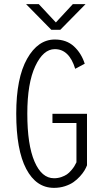

<svg xmlns="http://www.w3.org/2000/svg" viewBox="-20 -897 490 928"><path d="M393.5 -877 271.5 -753H228L106 -877H167.5L250 -788.5L332 -877ZM400.5 -347V-98Q396 -86 388.2 -73Q380.5 -60 366.5 -44.5Q352.5 -29 335.5 -17Q318.5 -5 293.8 3Q269 11 241 11Q155 11 106.8 -80.5Q58.5 -172 58.5 -348Q58.5 -520 111 -613Q163.5 -706 245 -706Q301.5 -706 337.5 -672.8Q373.5 -639.5 389.5 -589L343.5 -564.5Q314.5 -659.5 245 -659.5Q189 -659.5 150.5 -577.2Q112 -495 112 -348Q112 -197 146.8 -116.2Q181.5 -35.5 241 -35.5Q260 -35.5 276.5 -41.2Q293 -47 303.5 -54.2Q314 -61.5 324.2 -73.5Q334.5 -85.5 339 -93Q343.5 -100.5 349.5 -112.5V-302.5H233.5V-347Z"/></svg>

Font: League Mono Condensed UltraLight
Style: Regular
Weight: 200
Width: 1
Designer: Tyler Finck
Foundry: The League of Moveable Type / Tyler Finck
Version: Version 2.210